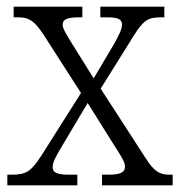

<svg xmlns="http://www.w3.org/2000/svg" viewBox="-20 -556 540 576"><path d="M2 0H212V-32H187C149 -32 138 -39 138 -55C138 -71 151 -92 165 -116L243 -247L322 -121C346 -84 355 -69 355 -56C355 -40 343 -32 306 -32H286V0H498V-32H488C458 -32 442 -42 416 -83L282 -290L380 -447C411 -497 425 -504 464 -504H473V-536H281V-504H300C333 -504 346 -499 346 -482C346 -468 336 -449 321 -422L261 -321L193 -430C178 -455 168 -470 168 -482C168 -495 176 -504 216 -504H227V-536H21V-504H35C68 -504 84 -492 110 -453L223 -277L104 -89C73 -41 58 -32 15 -32H2Z"/></svg>

Font: Noto Serif Devanagari SemiCondensed Light
Style: Regular
Weight: 300
Width: 4
Designer: Universal Thirst, Indian Type Foundry and the Monotype Design Team
Foundry: Monotype Imaging Inc.
Version: Version 2.004